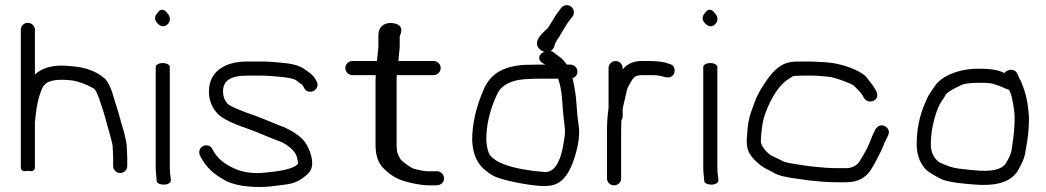

<svg xmlns="http://www.w3.org/2000/svg" viewBox="-20 -721 4082 749"><path d="M476.4 -73.5V-107.8L474.4 -150.8C474.2 -160.6 470.9 -177.2 464 -204.8L456.8 -229.2C454.2 -237.3 451.3 -247.2 448 -260.5C442.1 -284.1 432.7 -310.6 426.9 -329.9C415.2 -372.8 403.3 -402 386.6 -416.4C356.4 -442.6 312.2 -458.3 267.3 -461.9C249.1 -463.4 229.4 -466.5 201.7 -464.4C165.2 -461.2 138.9 -450.2 117.5 -431.4C116.7 -430.7 116.9 -430.9 116.2 -430.3V-604.5C116.2 -620.1 103.1 -632 88.2 -632C72.4 -632 61.2 -618.9 61.2 -604.5V-68.5C61.2 -47.8 84.8 -54.1 88.7 -54.8C89.6 -54.6 116.2 -46.8 116.2 -68.5V-243.9C121.1 -297.1 127.7 -339.9 147 -381.8C147.8 -383.4 151.2 -388 157.5 -393.9C170.8 -406.2 201.9 -413.3 254.1 -408C281.5 -405.2 312.6 -394.7 347 -374.9L347.3 -374.7L347.7 -374.5C350.9 -372.6 363 -352.7 373.9 -314.6C376 -307.1 378.9 -298.4 382.7 -288.2C388.1 -273.4 397.9 -232.3 403.9 -213.8L410.8 -189.2C416.7 -167.6 419.4 -153.8 419.4 -152.2L421.4 -107.2V-73.5C421.4 -58.5 433.9 -46 448.9 -46C463.9 -46 476.4 -58.5 476.4 -73.5Z M587.4 -460V-70C587.4 -61.3 587.9 -52.4 588.7 -43.2L591.5 -13.5L591.6 -13C594.7 -3.1 612 0.3 624.6 -1C636.1 -2.4 648.6 -8.4 646.3 -20.8L645.3 -31.3L645.2 -31.9C643.5 -40 642.4 -52.9 642.4 -70V-460C642.4 -468.2 630 -475 614.9 -475C599.9 -475 587.4 -468.2 587.4 -460ZM593.8 -669.7C583.6 -659.6 581.2 -644.4 592.5 -632.3C602.1 -619.2 620.2 -611.8 634.3 -626.8C648.4 -640.9 642.8 -659.8 632.9 -669.2C623.7 -683.7 606.6 -691.1 593.8 -669.7Z M822.5 -284.9C836.2 -265.7 869.4 -245.5 939.7 -221.2C983.4 -206.6 1016.3 -189.9 1070.7 -169.7C1100.2 -158.6 1132.2 -132.1 1137.6 -110.1C1140.9 -96.9 1142.7 -88.3 1142.9 -85.8C1142.9 -84.8 1142.9 -84 1142.6 -81.8C1130.4 -68.4 1099.1 -55.6 1025.3 -48.9L1024.7 -48.8L1024.1 -48.8C983.3 -42.9 946.1 -45.7 911 -56.9C856.4 -77 826 -104.4 808.6 -139.1C800.7 -154.9 783.4 -157.2 771.8 -151C760.3 -144.9 752.5 -129.5 760.3 -113.9C783.6 -67.3 814.2 -41.1 862.4 -14.8C886.6 -3.1 918.2 4.1 951.3 6.7C1019.7 12 1044.1 4.4 1101.3 -2.1C1124.3 -5.6 1144.8 -13.9 1162 -27C1183.1 -43.1 1197.9 -55.3 1197.9 -85C1197.9 -112.3 1183.8 -146.5 1170.6 -165.3C1152.7 -190.9 1117.6 -211.4 1090.7 -223.7C1057 -235.8 1012.1 -256.5 972.5 -270.8C904.6 -293.4 870.7 -311.2 867.1 -317.1L866.5 -318L865.9 -318.7C855.3 -330.8 850 -345.5 850 -364.5C850 -403.4 875.3 -426 944.2 -426H1003.9C1011.5 -426 1019.2 -425.7 1026.9 -425.1C1073 -421.4 1123.3 -418.6 1137.6 -406.1C1145.8 -398.9 1152.3 -393.9 1159.4 -390.1C1159.5 -389.9 1160.3 -388.9 1161.4 -386.7L1166.4 -377.7C1174.6 -361.1 1193.4 -360.4 1204.5 -366.9C1215.1 -373 1224.4 -388.4 1215.1 -403.9L1209.2 -413.9C1198.9 -431.5 1186.7 -437.4 1176.1 -445.3C1146.9 -469.3 1111.5 -473.7 1060.5 -477.9L1034.1 -479.9C1024.6 -480.7 1014.6 -481 1003.9 -481H944.2C850.7 -481 795 -436.9 795 -364.5C795 -334.4 803.6 -308.4 822.5 -284.9Z M1684.7 -53H1646.2C1637.7 -53 1620 -56 1595.2 -62.5C1585.5 -64.4 1545.8 -92.4 1541.4 -101.3C1530.7 -122.8 1527.2 -123.7 1527.2 -159.4V-412.5C1527.2 -418.8 1527.4 -424 1527.7 -428H1671.7C1686.7 -428 1699.2 -440.5 1699.2 -455.5C1699.2 -470.5 1686.7 -483 1671.7 -483H1534.1L1539.3 -538.1V-580.5C1539.3 -580.5 1565.5 -624.9 1511.4 -630.8C1480.6 -634.2 1462.7 -617.9 1458.1 -599.5C1456.7 -593.8 1456.1 -587.5 1456.1 -580.5V-538.9L1450.7 -483H1354.5C1339.5 -483 1327 -470.5 1327 -455.5C1327 -440.5 1339.5 -428 1354.5 -428H1445.7L1445 -404.1V-157.2C1445 -118.3 1453.3 -87.7 1475 -65.5C1494.7 -45.4 1515 -30.6 1537.5 -21.4C1570.9 -7.9 1623.2 2 1653.4 2H1679.4C1689.5 2 1701.3 -0.5 1708.1 -10.8C1710.9 -15.2 1712.2 -20.4 1712.2 -25.5C1712.2 -40.5 1699.7 -53 1684.7 -53Z M2205.1 -469H2191.5C2184.1 -479.1 2175.9 -488.5 2168.1 -495.1C2165.3 -497.4 2156 -504.4 2138.6 -517.5L2138.1 -517.8L2137.6 -518.1C2134.5 -520.1 2131.3 -521.3 2128.2 -522C2129.1 -522.6 2130 -523.2 2130.9 -523.9C2138.1 -529.8 2142.8 -537.9 2144.1 -546.3C2144.4 -548.9 2147.7 -556.8 2155 -567.5C2168.3 -587 2190.5 -629.1 2202.3 -642.1L2202.6 -642.5L2213 -655.9C2224.1 -670.8 2218 -688.1 2206.7 -696C2196.3 -703.2 2180.2 -703.4 2169.3 -690.3L2159.4 -677.4C2146.6 -661.9 2125.8 -622.5 2115.7 -609.7C2106.3 -600.3 2049.9 -559.5 2087.2 -527.2C2092.2 -522.9 2098.1 -520.3 2104.2 -519.1C2097.5 -516.6 2092 -512.8 2088.4 -508.4C2079.3 -497.3 2082.4 -481.3 2101.2 -472.4C2103.2 -471.3 2103.4 -471.2 2107.6 -469H2082.8C2064 -469 2046.1 -468.7 2026.6 -468C1937.4 -462.2 1892.1 -429.7 1867 -372.5C1837.1 -303.5 1822 -237.5 1822 -174.5V-174.2L1822 -173.9C1825.9 -96.9 1855.6 -64.6 1901.5 -36.8C1929.9 -19.7 2030.1 0.4 2086.5 4.2C2116.5 6.2 2136.6 3.2 2153.6 -5.3C2187.7 -22.3 2210.8 -65 2227.9 -128.6C2237.4 -163.8 2241.1 -195.1 2238.5 -222.7L2238.5 -223L2238.4 -223.4C2233.6 -255.6 2230.3 -287.2 2228.6 -318.2C2227 -347.2 2222.2 -378.4 2213.6 -415.4C2224 -419.6 2232.6 -428.7 2232.6 -441.5C2232.6 -456.5 2220.1 -469 2205.1 -469ZM2172.8 -333.3C2175.3 -297.4 2177.4 -272.5 2179.1 -258C2183.1 -224.7 2186.8 -209.8 2180.7 -175.5C2167.1 -80.4 2139.5 -47.7 2103.3 -50C1995.8 -58.9 1927.6 -79.1 1898.3 -108.3L1898 -108.7L1897.6 -109C1887.5 -117.6 1879.3 -137.5 1877 -175.8C1877.1 -233 1890.4 -291.2 1917.9 -350.4C1929.3 -377.4 1950.4 -395.4 1990.2 -406.4C2006.6 -410.9 2038 -414 2082.8 -414L2157.4 -414C2165.3 -391.3 2170.6 -364.5 2172.8 -333.3Z M2354 -298.9C2350.2 -273.7 2348 -244.4 2348 -216.6V-24.1C2348 -9.8 2360.5 2 2375.5 2C2390.5 2 2403 -9.8 2403 -24V-215.8C2403 -227.6 2403.3 -238.7 2404 -249.2L2404 -249.5V-251.8C2406.2 -254.8 2409 -261.5 2409 -266.9V-294.4C2410.6 -304.3 2413.8 -319.7 2418.7 -338.8C2424.8 -363.2 2424.9 -374.3 2433.2 -387.4C2450.4 -414.5 2448.8 -428 2488.5 -428H2523C2537.7 -428 2551.1 -426.4 2563.3 -423.2C2576.6 -419.7 2586.8 -416.2 2597.1 -421.3C2612 -428.8 2615.1 -446.2 2609 -458.3C2605.9 -464.4 2602.5 -468.5 2591.8 -471.7C2573.4 -479.2 2546.1 -483 2511.7 -483H2482.5C2452.8 -483 2427.9 -472.8 2410.4 -452C2409.8 -451.3 2409.6 -451.1 2409 -450.3V-455.5C2409 -470.5 2396.5 -483 2381.5 -483C2366.5 -483 2354 -470.5 2354 -455.5Z M2723.4 -460V-70C2723.4 -61.3 2723.9 -52.4 2724.7 -43.2L2727.5 -13.5L2727.6 -13C2730.7 -3.1 2748 0.3 2760.6 -1C2772.1 -2.4 2784.6 -8.4 2782.3 -20.8L2781.3 -31.3L2781.2 -31.9C2779.5 -40 2778.4 -52.9 2778.4 -70V-460C2778.4 -468.2 2766 -475 2750.9 -475C2735.9 -475 2723.4 -468.2 2723.4 -460ZM2729.8 -669.7C2719.6 -659.6 2717.2 -644.4 2728.5 -632.3C2738.1 -619.2 2756.2 -611.8 2770.3 -626.8C2784.4 -640.9 2778.8 -659.8 2768.9 -669.2C2759.7 -683.7 2742.6 -691.1 2729.8 -669.7Z M3098.2 -481C3075.4 -481 3056.8 -479 3042.4 -472.9C3029.4 -467.5 3015.1 -458.3 3001.3 -444.9C2978.7 -423.6 2938.5 -362.3 2927.5 -331.9C2916 -300.2 2900.4 -266.8 2896.4 -219.1C2894.1 -192.7 2893 -176.5 2893 -168.9C2893 -161.7 2893.8 -153.9 2895.2 -146.7C2899.3 -121.4 2919.2 -97.3 2950.7 -73.6C2967 -61.5 2983 -56.4 2996.3 -48.2C3013.1 -36.6 3048.9 -28.5 3098.5 -22.6C3118.5 -20.2 3134.4 -16.6 3160.5 -14.9L3189.6 -12.1L3190 -12C3211.7 -10.7 3232 -10 3251.1 -10H3280.3C3325.9 -10 3355.1 -26.5 3376.2 -56.7C3386.6 -71.6 3420 -134.9 3426.5 -153.4C3429.1 -160.9 3431.7 -166.6 3433.8 -170.3L3434 -170.7L3444.1 -192C3447.1 -198 3448.8 -205.6 3446.3 -213C3443.8 -220.3 3438.2 -225.3 3432.1 -228.6C3415.9 -237.5 3400.5 -227.9 3393.5 -213.1C3384.3 -193.6 3381.3 -188.7 3370.4 -160.1C3364.5 -144.6 3350.8 -119.4 3330.5 -87.4C3316.9 -71.7 3300.3 -65 3280.3 -65H3251.1C3233.2 -65 3215.2 -65.6 3198.6 -66.8L3168 -69.6C3154.5 -70.5 3140.2 -72.1 3123 -74.7L3081.5 -81.1C3059.5 -84.5 3043 -87.3 3031.8 -93.4C3013 -103.7 2995.4 -109.7 2984.2 -116.8C2959.1 -137.9 2948 -156.7 2948 -170.7C2948 -175.5 2948.3 -181.6 2949 -188.9C2952.5 -228.3 2954.4 -250.8 2970.1 -290.6C2986.9 -333.1 3014.8 -383.6 3049 -407.8C3062 -416.9 3071.4 -422.7 3074.6 -424.2C3077.2 -424.7 3091.6 -426 3113.1 -426H3145.6C3173.6 -426 3177.2 -424.5 3211.1 -421.8C3235.4 -419.9 3301.9 -395.2 3310 -387.4C3326.3 -371.7 3340.2 -359 3348.6 -342.2C3356.9 -325.6 3374.5 -320.5 3390.6 -329.3C3404 -336.6 3404 -352 3399.5 -363.1L3399.2 -363.9L3394 -373.2C3385.1 -390.4 3366.2 -410.9 3357.9 -422L3357.4 -422.7L3356.8 -423.3C3332.5 -447.6 3263.8 -473.8 3203.4 -478L3146.9 -481Z M3922.4 -357.2C3926 -349.1 3931.2 -326.2 3936.1 -290.9C3940.7 -257.6 3937.5 -204.5 3925.8 -133C3924 -122.2 3916.9 -105.2 3903.9 -84.1C3888.7 -60.2 3850.7 -49.1 3773.4 -57.4C3709.1 -64.2 3694.3 -64.1 3644.1 -88.1C3622.9 -103.3 3611 -126.3 3611 -160.2C3611 -219.3 3632.3 -296.8 3653.2 -326.3C3659.1 -334.6 3664.4 -342.7 3670.9 -353.5C3684.9 -368.4 3700 -373.8 3729 -389C3738 -393.7 3760.5 -398 3796.9 -398C3838.7 -398 3845 -398.1 3881.6 -384.7C3896.5 -377.7 3907.1 -373.2 3916.4 -370.6C3917.3 -368.6 3919.9 -362.8 3922.4 -357.2ZM3897.1 -437.1C3875 -446 3856.9 -453 3796.9 -453C3716.8 -453 3650.8 -422.7 3626.1 -384.4L3607.1 -355.9C3600.4 -345.9 3594 -332.7 3587.9 -317.2C3566.7 -267.8 3556 -214.5 3556 -158.5C3556 -120.9 3566.7 -88.6 3588.5 -63.3C3598.5 -51.8 3618.1 -39.9 3648.7 -24.2C3662.6 -17 3682.7 -11.8 3717.7 -7.2L3762.6 -2.6C3864.5 7.7 3921.5 -8.5 3951.2 -56.1C3966.7 -83.2 3976 -104.2 3979 -121.9C3986.4 -165.6 3994 -200 3994 -262.5V-262.9L3994 -263.2C3991 -314.2 3982.5 -356.5 3968 -390.4C3964.9 -397.6 3964.4 -403.1 3957.3 -413.9L3949.2 -432C3943.1 -448 3926.4 -451.9 3911.1 -446.2C3906.3 -444.4 3903.1 -442.2 3899.4 -436.2C3898.9 -436.4 3897.9 -436.8 3897.1 -437.1Z"/></svg>

Font: MewTooHand
Style: BdWide
Weight: 400
Designer: Mew Too, Robert Jablonski
Version: Version 0.77